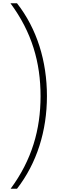

<svg xmlns="http://www.w3.org/2000/svg" viewBox="-20 -886 360 1174"><path d="M267 -298C267 -512 206 -710 84 -866H44C175 -689 228 -504 228 -298C228 -94 175 92 45 268H84C205 112 267 -85 267 -298Z"/></svg>

Font: Noto Sans Telugu UI Condensed ExtraLight
Style: Regular
Weight: 200
Width: 3
Designer: Jelle Bosma - Monotype Design Team
Foundry: Monotype Imaging Inc.
Version: Version 2.005